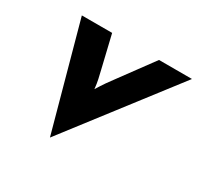

<svg xmlns="http://www.w3.org/2000/svg" viewBox="-102 -543 717 690"><g transform="rotate(30 256.5 -198.5)"><path d="M176.4 20.8 56.2 -416.7H181.9L213.9 -282.6Q218.1 -265.3 221.9 -248.3Q225.7 -231.2 227.8 -209.7Q241 -231.2 252.8 -248.3Q264.6 -265.3 277.8 -282.6L376.4 -416.7H513.2Z"/></g></svg>

Font: Afacad
Style: Bold Italic
Weight: 700
Italic angle: -14°
Designer: Kristian Moeller
Foundry: Dicotype
Version: Version 1.000; ttfautohint (v1.8.4.7-5d5b)